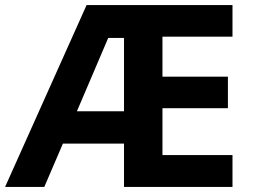

<svg xmlns="http://www.w3.org/2000/svg" viewBox="-20 -734 992 754"><path d="M893 0H467V-170H227L154 0H0L320 -714H893V-590H618V-433H875V-309H618V-125H893ZM282 -297H467V-585H405Z"/></svg>

Font: Noto Sans Nag Mundari
Style: Bold
Weight: 700
Version: Version 1.000